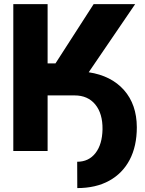

<svg xmlns="http://www.w3.org/2000/svg" viewBox="-20 -748 720 951"><path d="M45.9 0V-727.5H215.8V-434.1H254.9L443.8 -727.5H649.4L419.4 -390.1Q531.2 -373 594.2 -301.8Q657.2 -230.5 657.7 -117.7Q657.7 -23.9 622.3 43.5Q586.9 110.8 520.8 147.2Q454.6 183.6 362.8 183.6L362.3 53.2Q419.4 53.2 452.9 10.3Q486.3 -32.7 487.8 -107.4Q488.8 -185.5 451.9 -230.5Q415 -275.4 349.6 -275.4H215.8V0Z"/></svg>

Font: Inter Display Extra Bold
Style: Regular
Weight: 800
Designer: Rasmus Andersson
Foundry: rsms
Version: Version 4.000;git-4fc901f